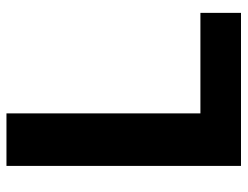

<svg xmlns="http://www.w3.org/2000/svg" viewBox="-104 -646 751 582"><g transform="rotate(-90 271.0 -355.5)"><path d="M522.5 -123V0H58.6V-710.9H217.8V-123Z"/></g></svg>

Font: Vazirmatn FD ExtraBold
Style: Regular
Weight: 800
Designer: Saber Rastikerdar
Foundry: Saber Rastikerdar
Version: Version 33.003